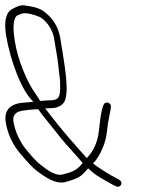

<svg xmlns="http://www.w3.org/2000/svg" viewBox="-22 -710 548 740"><path d="M132.9 -321C129.3 -327 124.6 -334.2 119 -342.5C79.5 -396.3 46.7 -482.1 35.9 -547.1C26.3 -604.6 28.9 -638.9 43.8 -650C50 -652.7 55.2 -655 60.2 -657C77.4 -663.9 115.8 -651.6 130.9 -644.6C153.2 -634.2 180.3 -598.7 186.1 -564L199.9 -481L207.4 -417C208.8 -408.3 209.5 -399.8 209.6 -391.5C209.7 -372.2 210.7 -361.6 207.3 -344.7C203.1 -324.1 184.5 -323 157.8 -323ZM296.7 -82C275.8 -54.7 258.2 -47.2 219.4 -37.5C199.9 -32.6 174.6 -43.1 142.5 -69C116.1 -87.2 99.6 -109.7 80 -132.3C58.8 -156.6 36.8 -199.5 30 -240C26.5 -261 34.1 -274.5 52.8 -280.5C68.7 -285.6 110.4 -289 125.5 -289C132.6 -278.3 140.1 -268.2 148.2 -258.5C163.2 -240.3 219.8 -167.4 236.3 -149.9C257.2 -127.8 276.9 -103.7 296.7 -82ZM107 -318C97.9 -316.7 87.8 -315.7 76.5 -315C21.1 -312.6 -8.2 -289.6 0.5 -237C8.2 -190.8 28.1 -149.6 60.1 -113.5C81 -89.9 98.1 -66.6 127.3 -46C171.2 -12.7 204.6 -0.4 232.5 -9L251.9 -15C273.4 -21.7 288.7 -29.8 297.6 -39.5C306.5 -49.2 313.3 -56.3 317.8 -61C320.3 -59 326.1 -53.4 337 -44.1C348 -34.9 373.9 -19.2 414.5 3L425.4 8C440.7 16.4 457.2 -6.5 436 -18L425 -24C406.5 -32.6 352.8 -66.2 336.7 -80C364 -107.3 385.5 -160.8 389.3 -196.6C392.2 -224.4 396 -248.6 400.6 -269.2C405.2 -289.9 406.6 -301.8 404.8 -305C399.2 -314.4 391.9 -317.1 382.8 -313C373.6 -308.9 365.8 -273.4 359.2 -206.5C354.9 -163.5 338.9 -128.3 312.8 -101L304.6 -109.5C293.2 -121.2 267.6 -151.9 255.7 -165C221.7 -202.6 179.1 -256.9 152.2 -292C156.3 -292.7 163 -293 172.2 -293C205.8 -293 229.9 -308.5 232.3 -339C238.3 -364.3 233.9 -421 219.2 -509L210.1 -564C204 -600.3 187.4 -630.8 160 -655.5C134.8 -678.3 115 -683.2 70.7 -689.5C59.2 -691.1 45.8 -686.6 26.4 -676C0.6 -662.9 -7.6 -627.9 1.9 -570.8C16.7 -482.3 60.5 -357.9 107 -318Z"/></svg>

Font: MewTooHand
Style: CondLta
Weight: 400
Designer: Mew Too, Robert Jablonski
Version: Version 0.77